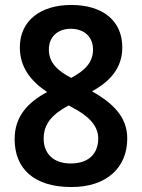

<svg xmlns="http://www.w3.org/2000/svg" viewBox="-20 -744 572 774"><path d="M267 -724C145 -724 60 -662 60 -553C60 -473 104 -417 170 -373C92 -331 39 -275 39 -183C39 -64 117 10 268 10C410 10 493 -68 493 -186C493 -276 431 -330 351 -376C424 -416 473 -470 473 -553C473 -663 391 -724 267 -724ZM265 -628C318 -628 355 -597 355 -544C355 -490 319 -458 267 -430C214 -458 177 -490 177 -544C177 -597 214 -628 265 -628ZM156 -185C156 -245 191 -284 257 -319L273 -310C334 -278 376 -239 376 -186C376 -125 338 -85 265 -85C193 -85 156 -127 156 -185Z"/></svg>

Font: Noto Sans Thai Looped SemiCondensed SemiBold
Style: Regular
Weight: 600
Width: 4
Designer: Sasikarn Vongin, Ben Mitchell
Foundry: The Fontpad Ltd
Version: Version 1.001